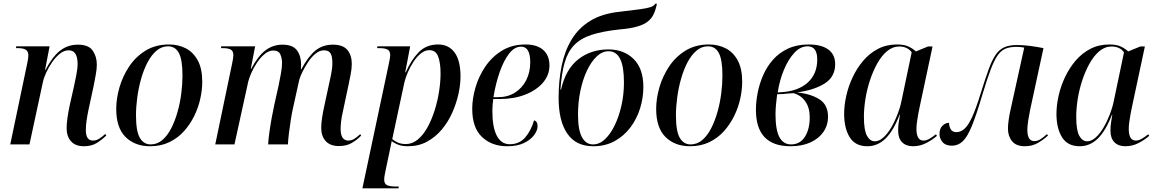

<svg xmlns="http://www.w3.org/2000/svg" viewBox="-20 -789 6318 1049"><path d="M439 10Q392 10 368 -17Q344 -44 344 -89Q344 -134 361 -214L385 -321Q389 -341 396.5 -377Q404 -413 404 -442Q404 -457 400.5 -473.5Q397 -490 386.5 -502Q376 -514 354 -514Q330 -514 307 -495.5Q284 -477 265 -449.5Q246 -422 232.5 -392.5Q219 -363 214 -339L141 0H36L128 -439Q135 -471 135 -486Q135 -509 120.5 -517.5Q106 -526 79 -526H67L69 -536H251L226 -406H228Q266 -479 308 -512Q350 -545 406 -545Q464 -545 486.5 -512.5Q509 -480 509 -436Q509 -411 503 -380Q497 -349 492 -321L463 -187Q457 -158 453 -130.5Q449 -103 449 -78Q449 -21 488 -21Q506 -21 522.5 -31.5Q539 -42 555 -57L561 -49Q538 -26 509 -8Q480 10 439 10Z M800 10Q717 10 666 -40.5Q615 -91 615 -194Q615 -250 632.5 -311Q650 -372 685.5 -425.5Q721 -479 775.5 -512.5Q830 -546 904 -546Q954 -546 995 -525Q1036 -504 1060.5 -459Q1085 -414 1085 -342Q1085 -299 1074.5 -250.5Q1064 -202 1041.5 -156Q1019 -110 985.5 -72.5Q952 -35 905.5 -12.5Q859 10 800 10ZM803 0Q839 0 867 -24Q895 -48 915.5 -88Q936 -128 950 -177.5Q964 -227 970.5 -278.5Q977 -330 977 -376Q977 -462 957.5 -499Q938 -536 898 -536Q863 -536 835 -512Q807 -488 786 -448Q765 -408 751 -358.5Q737 -309 730 -257Q723 -205 723 -159Q723 -72 744 -36Q765 0 803 0Z M1832 9Q1784 9 1759.5 -18Q1735 -45 1735 -90Q1735 -114 1739.5 -144Q1744 -174 1752 -211L1776 -322Q1781 -344 1788.5 -380Q1796 -416 1796 -445Q1796 -460 1793.5 -476Q1791 -492 1781.5 -503Q1772 -514 1750 -514Q1726 -514 1704 -496Q1682 -478 1664 -451Q1646 -424 1633 -397.5Q1620 -371 1615 -353L1581 -199Q1575 -173 1569 -135.5Q1563 -98 1558.5 -60.5Q1554 -23 1553 0H1445Q1446 -25 1451.5 -64.5Q1457 -104 1464.5 -145.5Q1472 -187 1479 -218L1502 -321Q1508 -352 1514.5 -385.5Q1521 -419 1521 -445Q1521 -469 1512 -491Q1503 -513 1473 -513Q1449 -513 1426 -494Q1403 -475 1384 -446.5Q1365 -418 1352.5 -389Q1340 -360 1336 -342L1261 0H1156L1248 -441Q1251 -455 1253 -467.5Q1255 -480 1255 -487Q1255 -511 1240 -518.5Q1225 -526 1198 -526H1187L1189 -536H1374L1350 -412H1352Q1390 -484 1431 -514.5Q1472 -545 1523 -545Q1580 -545 1602.5 -514Q1625 -483 1625 -437Q1625 -422 1624 -410H1626Q1664 -481 1703.5 -513Q1743 -545 1799 -545Q1854 -545 1878 -516Q1902 -487 1902 -440Q1902 -412 1895.5 -381Q1889 -350 1884 -324L1853 -178Q1847 -153 1844 -128.5Q1841 -104 1841 -85Q1841 -21 1883 -21Q1901 -21 1916.5 -31Q1932 -41 1948 -56L1953 -48Q1931 -25 1902 -8Q1873 9 1832 9Z M2103 -434Q2107 -453 2109.5 -466.5Q2112 -480 2112 -486Q2112 -511 2097 -518.5Q2082 -526 2054 -526H2040L2042 -536H2221L2194 -394H2197Q2225 -459 2266.5 -502.5Q2308 -546 2374 -546Q2431 -546 2463.5 -502.5Q2496 -459 2496 -371Q2496 -326 2484.5 -274.5Q2473 -223 2450.5 -172.5Q2428 -122 2393.5 -81Q2359 -40 2313 -15Q2267 10 2209 10Q2180 10 2159.5 3Q2139 -4 2120 -18Q2117 -2 2114.5 9.5Q2112 21 2109 36L2086 145Q2084 155 2081.5 169Q2079 183 2079 192Q2079 216 2095.5 223Q2112 230 2140 230H2159L2157 240H1960ZM2198 -2Q2233 -2 2263 -27Q2293 -52 2316 -94Q2339 -136 2355 -187Q2371 -238 2379 -290.5Q2387 -343 2387 -388Q2387 -445 2374 -480Q2361 -515 2326 -515Q2302 -515 2280 -497.5Q2258 -480 2239.5 -452Q2221 -424 2208 -393.5Q2195 -363 2189 -337L2123 -29Q2133 -20 2151.5 -11Q2170 -2 2198 -2Z M2751 10Q2667 10 2613.5 -40.5Q2560 -91 2560 -195Q2560 -249 2577.5 -310Q2595 -371 2631 -424.5Q2667 -478 2722 -512Q2777 -546 2852 -546Q2914 -546 2948 -516Q2982 -486 2982 -431Q2982 -379 2946.5 -337.5Q2911 -296 2849.5 -272Q2788 -248 2710 -248H2675Q2673 -237 2671.5 -217.5Q2670 -198 2670 -184Q2670 -93 2694.5 -47Q2719 -1 2765 -1Q2817 -1 2849 -37.5Q2881 -74 2898 -132Q2907 -129 2912 -121.5Q2917 -114 2917 -99Q2917 -77 2898.5 -51.5Q2880 -26 2843.5 -8Q2807 10 2751 10ZM2700 -258Q2754 -258 2793.5 -283Q2833 -308 2855 -351Q2877 -394 2877 -449Q2877 -534 2827 -534Q2791 -534 2761.5 -496Q2732 -458 2710 -395Q2688 -332 2676 -258Z M3221 10Q3127 10 3079.5 -59Q3032 -128 3032 -254Q3032 -348 3048.5 -429Q3065 -510 3103 -573Q3141 -636 3205.5 -675.5Q3270 -715 3367 -725Q3437 -733 3477 -738.5Q3517 -744 3535.5 -750.5Q3554 -757 3560 -769H3569Q3563 -737 3552 -713Q3541 -689 3520 -672Q3499 -655 3461.5 -644Q3424 -633 3363 -628Q3271 -618 3211.5 -598.5Q3152 -579 3117 -542.5Q3082 -506 3065 -447Q3048 -388 3042 -300L3045 -299Q3071 -412 3140 -465.5Q3209 -519 3304 -519Q3389 -519 3442 -466.5Q3495 -414 3495 -314Q3495 -254 3477 -196.5Q3459 -139 3424 -92.5Q3389 -46 3338 -18Q3287 10 3221 10ZM3220 0Q3255 0 3285 -28Q3315 -56 3338.5 -104.5Q3362 -153 3375.5 -213.5Q3389 -274 3389 -338Q3389 -426 3368 -467.5Q3347 -509 3305 -509Q3270 -509 3240 -480.5Q3210 -452 3187 -403.5Q3164 -355 3151 -293Q3138 -231 3138 -162Q3138 -79 3159.5 -39.5Q3181 0 3220 0Z M3750 10Q3667 10 3616 -40.5Q3565 -91 3565 -194Q3565 -250 3582.5 -311Q3600 -372 3635.5 -425.5Q3671 -479 3725.5 -512.5Q3780 -546 3854 -546Q3904 -546 3945 -525Q3986 -504 4010.5 -459Q4035 -414 4035 -342Q4035 -299 4024.5 -250.5Q4014 -202 3991.5 -156Q3969 -110 3935.5 -72.5Q3902 -35 3855.5 -12.5Q3809 10 3750 10ZM3753 0Q3789 0 3817 -24Q3845 -48 3865.5 -88Q3886 -128 3900 -177.5Q3914 -227 3920.5 -278.5Q3927 -330 3927 -376Q3927 -462 3907.5 -499Q3888 -536 3848 -536Q3813 -536 3785 -512Q3757 -488 3736 -448Q3715 -408 3701 -358.5Q3687 -309 3680 -257Q3673 -205 3673 -159Q3673 -72 3694 -36Q3715 0 3753 0Z M4299 10Q4110 10 4110 -189Q4110 -233 4119.5 -282Q4129 -331 4149.5 -378Q4170 -425 4203.5 -463Q4237 -501 4285.5 -523.5Q4334 -546 4398 -546Q4468 -546 4505.5 -518.5Q4543 -491 4543 -438Q4543 -370 4486.5 -333.5Q4430 -297 4334 -284Q4408 -277 4456 -247Q4504 -217 4504 -151Q4504 -105 4479 -68.5Q4454 -32 4408 -11Q4362 10 4299 10ZM4245 -285Q4339 -290 4392 -337Q4445 -384 4445 -464Q4445 -536 4392 -536Q4353 -536 4320 -500.5Q4287 -465 4263 -407.5Q4239 -350 4229 -284ZM4302 0Q4351 0 4377.5 -41.5Q4404 -83 4404 -148Q4404 -200 4380.5 -234Q4357 -268 4316 -280Q4309 -280 4292.5 -278.5Q4276 -277 4257.5 -275.5Q4239 -274 4226 -274Q4223 -253 4220 -221Q4217 -189 4217 -165Q4217 -79 4238.5 -39.5Q4260 0 4302 0Z M4719 10Q4653 10 4622.5 -39Q4592 -88 4592 -167Q4592 -213 4603.5 -265Q4615 -317 4638.5 -367Q4662 -417 4696.5 -457.5Q4731 -498 4777 -522Q4823 -546 4881 -546Q4919 -546 4943 -535Q4967 -524 4984 -508L5050 -535H5075L5004 -202Q5001 -189 4997 -167Q4993 -145 4990 -123Q4987 -101 4987 -86Q4987 -21 5025 -21Q5041 -21 5057.5 -30.5Q5074 -40 5093 -55L5099 -47Q5077 -27 5042.5 -8.5Q5008 10 4968 10Q4930 10 4908.5 -12Q4887 -34 4887 -75Q4887 -98 4890 -118Q4893 -138 4897 -162H4895Q4861 -74 4818 -32Q4775 10 4719 10ZM4760 -17Q4783 -17 4806 -37.5Q4829 -58 4848.5 -91Q4868 -124 4883 -162.5Q4898 -201 4905 -236L4961 -503Q4950 -519 4932.5 -527Q4915 -535 4894 -535Q4857 -535 4826.5 -509.5Q4796 -484 4772.5 -441.5Q4749 -399 4732.5 -348.5Q4716 -298 4708 -246.5Q4700 -195 4700 -151Q4700 -78 4716.5 -47.5Q4733 -17 4760 -17Z M5579 10Q5532 10 5509.5 -17.5Q5487 -45 5487 -86Q5487 -128 5503 -198L5576 -529Q5555 -533 5533 -533Q5498 -533 5473.5 -523Q5449 -513 5430 -485.5Q5411 -458 5391.5 -406Q5372 -354 5347 -271Q5315 -163 5290.5 -102.5Q5266 -42 5240.5 -17.5Q5215 7 5181 7Q5146 7 5129.5 -13Q5113 -33 5113 -57Q5113 -87 5129.5 -102.5Q5146 -118 5165 -118Q5165 -100 5174 -83.5Q5183 -67 5206 -67Q5228 -67 5248.5 -84.5Q5269 -102 5290.5 -148Q5312 -194 5339 -282Q5363 -359 5381.5 -410Q5400 -461 5420 -490Q5440 -519 5467.5 -531Q5495 -543 5536 -543Q5571 -543 5609 -538Q5647 -533 5681 -526L5608 -188Q5602 -159 5597.5 -130Q5593 -101 5593 -79Q5593 -18 5631 -18Q5647 -18 5662.5 -27Q5678 -36 5700 -56L5706 -49Q5683 -27 5651.5 -8.5Q5620 10 5579 10Z M5879 10Q5813 10 5782.5 -39Q5752 -88 5752 -167Q5752 -213 5763.5 -265Q5775 -317 5798.5 -367Q5822 -417 5856.5 -457.5Q5891 -498 5937 -522Q5983 -546 6041 -546Q6079 -546 6103 -535Q6127 -524 6144 -508L6210 -535H6235L6164 -202Q6161 -189 6157 -167Q6153 -145 6150 -123Q6147 -101 6147 -86Q6147 -21 6185 -21Q6201 -21 6217.5 -30.5Q6234 -40 6253 -55L6259 -47Q6237 -27 6202.5 -8.5Q6168 10 6128 10Q6090 10 6068.5 -12Q6047 -34 6047 -75Q6047 -98 6050 -118Q6053 -138 6057 -162H6055Q6021 -74 5978 -32Q5935 10 5879 10ZM5920 -17Q5943 -17 5966 -37.5Q5989 -58 6008.5 -91Q6028 -124 6043 -162.5Q6058 -201 6065 -236L6121 -503Q6110 -519 6092.5 -527Q6075 -535 6054 -535Q6017 -535 5986.5 -509.5Q5956 -484 5932.5 -441.5Q5909 -399 5892.5 -348.5Q5876 -298 5868 -246.5Q5860 -195 5860 -151Q5860 -78 5876.5 -47.5Q5893 -17 5920 -17Z"/></svg>

Font: Noto Serif Display SemiCondensed Medium
Style: Italic
Weight: 500
Width: 4
Italic angle: -12°
Designer: Monotype Design Team
Foundry: Monotype Imaging Inc.
Version: Version 2.009